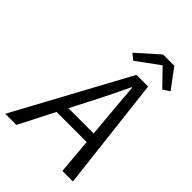

<svg xmlns="http://www.w3.org/2000/svg" viewBox="-295 -942 1047 1047"><g transform="rotate(45 228.5 -418.5)"><path d="M365 -792H369L459 -699L498 -724L414 -837H327L202 -726L236 -698ZM303 -656 -53 0H33L138 -205H370L388 0H469L393 -656ZM169 -265 227 -377C264 -449 297 -515 332 -590H336C341 -516 348 -446 354 -377L364 -265Z"/></g></svg>

Font: Cambridge Sans Italic
Style: Regular
Weight: 400
Italic angle: -11°
Version: Version 2.000;PS 002.000;hotconv 1.0.88;makeotf.lib2.5.64775